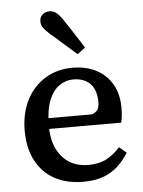

<svg xmlns="http://www.w3.org/2000/svg" viewBox="-55 -814 646 870"><g transform="rotate(-5 268.0 -378.5)"><path d="M289 13Q213 13 158 -17.5Q103 -48 73.5 -105Q44 -162 44 -240Q44 -319 74.5 -379Q105 -439 159.5 -472.5Q214 -506 284 -506Q347 -506 393 -481.5Q439 -457 464.5 -412.5Q490 -368 490 -306Q490 -287 488 -269.5Q486 -252 483 -239H109V-288H355Q375 -296 381.5 -309Q388 -322 388 -341Q388 -378 375.5 -403Q363 -428 339.5 -440.5Q316 -453 284 -453Q248 -453 219 -432.5Q190 -412 172.5 -368Q155 -324 155 -253Q155 -191 175.5 -148.5Q196 -106 232.5 -83.5Q269 -61 318 -61Q368 -61 402 -79.5Q436 -98 463 -129L496 -101Q475 -68 447.5 -42Q420 -16 381.5 -1.5Q343 13 289 13ZM349 -592 313 -565Q295 -582 276 -598Q257 -614 238 -631.5Q219 -649 198 -666Q176 -686 167 -699Q158 -712 158 -728Q158 -748 171 -759Q184 -770 202 -770Q220 -770 233.5 -759.5Q247 -749 263 -725Q279 -702 293.5 -679Q308 -656 322 -635Q336 -614 349 -592Z"/></g></svg>

Font: Source Serif 4 Medium
Style: Regular
Weight: 500
Designer: Frank Grießhammer
Foundry: Adobe Systems Incorporated
Version: Version 4.004;hotconv 1.0.116;makeotfexe 2.5.65601